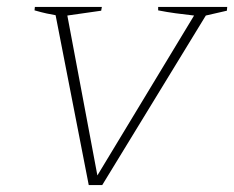

<svg xmlns="http://www.w3.org/2000/svg" viewBox="-20 -536 678 556"><path d="M237 0 141 -492Q129 -494 115 -497Q101 -500 80 -506L81 -516H275L273 -505L175 -491L262 -28L542 -491Q515 -494 489 -497.5Q463 -501 438 -506V-516H638L637 -505L576 -491L276 0Z"/></svg>

Font: Piazzolla SC Thin
Style: Italic
Weight: 100
Italic angle: -11.3°
Designer: Juan Pablo del Peral
Foundry: Huerta Tipografica
Version: Version 1.330